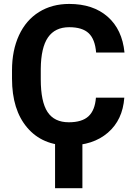

<svg xmlns="http://www.w3.org/2000/svg" viewBox="-20 -741 694 991"><path d="M621.6 -236.8Q613.3 -122.1 536.9 -56.2Q460.4 9.8 335.4 9.8Q198.7 9.8 120.4 -82.3Q42 -174.3 42 -335V-378.4Q42 -481 78.1 -559.1Q114.3 -637.2 181.4 -679Q248.5 -720.7 337.4 -720.7Q460.4 -720.7 535.6 -654.8Q610.8 -588.9 622.6 -469.7H476.1Q470.7 -538.6 437.7 -569.6Q404.8 -600.6 337.4 -600.6Q264.2 -600.6 227.8 -548.1Q191.4 -495.6 190.4 -385.3V-331.5Q190.4 -216.3 225.3 -163.1Q260.3 -109.9 335.4 -109.9Q403.3 -109.9 436.8 -140.9Q470.2 -171.9 475.1 -236.8ZM405.3 230.5H264.2V-43.9H405.3Z"/></svg>

Font: Robotiche
Style: Bold
Weight: 700
Designer: Google
Version: Version 2.001150; 2014